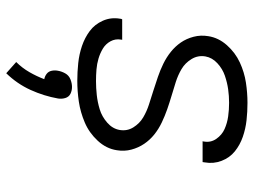

<svg xmlns="http://www.w3.org/2000/svg" viewBox="-119 -459 814 616"><g transform="rotate(90 288.0 -151.0)"><path d="M239 8Q273 8 306.5 3Q340 -2 373 -16Q406 -30 431.5 -57.5Q457 -85 462 -119Q466 -143 460 -165.5Q454 -188 441.5 -206.5Q429 -225 411.5 -239Q394 -253 373 -263Q352 -273 330.5 -280.5Q309 -288 287 -294.5Q265 -301 243 -308Q221 -315 201.5 -326.5Q182 -338 169.5 -358.5Q157 -379 161 -403Q165 -425 183 -441.5Q201 -458 223 -465.5Q245 -473 266.5 -476Q288 -479 310 -479Q332 -479 353.5 -476Q375 -473 394 -464.5Q413 -456 425.5 -438Q438 -420 434 -398Q434 -396 433 -394H500Q501 -398 501 -401Q506 -429 496 -455Q486 -481 465.5 -497.5Q445 -514 419 -523Q393 -532 365.5 -535Q338 -538 310 -538Q278 -538 245 -533Q212 -528 180.5 -513.5Q149 -499 125 -472Q101 -445 96 -412Q92 -388 98 -365Q104 -342 116.5 -324Q129 -306 146.5 -292Q164 -278 184.5 -268Q205 -258 227 -250.5Q249 -243 271 -236Q293 -229 315 -222Q337 -215 356.5 -203.5Q376 -192 388.5 -172Q401 -152 397 -128Q393 -105 373.5 -88Q354 -71 331 -64Q308 -57 285 -54.5Q262 -52 240 -52Q221 -52 203 -53.5Q185 -55 168 -60Q151 -65 136 -74Q121 -83 112.5 -98.5Q104 -114 107 -132Q107 -134 108 -136H42Q40 -133 40 -129Q35 -100 46.5 -74Q58 -48 79.5 -32Q101 -16 127.5 -7Q154 2 182.5 5Q211 8 239 8ZM215 236Q249 201 268.5 158Q288 115 296 70Q298 58 294.5 46.5Q291 35 281 30Q271 25 259 25Q247 25 234.5 30Q222 35 215.5 46.5Q209 58 207 70Q205 80 207 90Q209 100 216.5 106Q224 112 234 114Q225 138 211.5 161.5Q198 185 179 204Z"/></g></svg>

Font: Iosevka Sparkle Light
Style: Italic
Weight: 300
Italic angle: -9°
Designer: Belleve Invis
Foundry: Belleve Invis
Version: Version 4.5.0; ttfautohint (v1.8.3)